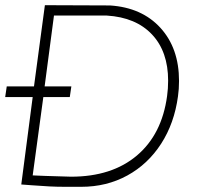

<svg xmlns="http://www.w3.org/2000/svg" viewBox="-32 -711 774 740"><path d="M658 -399Q658 -367 654 -340Q640 -236 589 -157Q538 -78 458.5 -34.5Q379 9 281 9H221Q187 9 158.5 7.5Q130 6 90 3L50 0L94 -337H-12L-6 -378H99L141 -691L392 -690Q515 -682 586.5 -603.5Q658 -525 658 -399ZM612 -341Q616 -369 616 -400Q616 -512 554 -578Q492 -644 380 -651H176L140 -378H243L237 -337H135L94 -35L142 -33Q241 -30 242 -30Q399 -30 495.5 -111.5Q592 -193 612 -341Z"/></svg>

Font: Bellota Text Light
Style: Italic
Weight: 300
Italic angle: -7.5°
Designer: Kemie Guaida
Foundry: Kemie Guaida
Version: Version 4.001